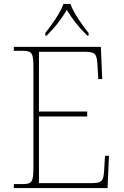

<svg xmlns="http://www.w3.org/2000/svg" viewBox="-20 -951 625 971"><path d="M209 -784V-771H216C266 -821 288 -852 318 -901C348 -852 371 -821 421 -771H428V-784C397 -822 352 -886 336 -931H301C285 -886 240 -822 209 -784ZM50 0H524L531 -163H511L507 -94C504 -39 498 -25 446 -25H177V-362H421V-387H177V-689H412C464 -689 470 -675 473 -620L477 -551H497L490 -714H50V-694H93C143 -694 149 -683 149 -606V-108C149 -31 143 -20 93 -20H50Z"/></svg>

Font: Noto Serif Gurmukhi Thin
Style: Regular
Weight: 100
Designer: Vaibhav Singh and the Monotype Design Team
Foundry: Monotype Imaging Inc.
Version: Version 2.004